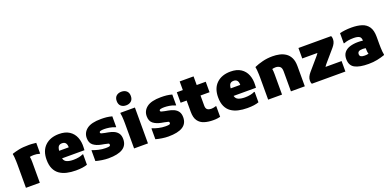

<svg xmlns="http://www.w3.org/2000/svg" viewBox="-0 -1786 5601 2756"><g transform="rotate(-20 2800.0 -408.0)"><path d="M68 0V-356Q68 -376 67 -407Q66 -438 63.5 -468Q61 -498 56 -516L60 -524Q105 -539 164.5 -551.5Q224 -564 320 -564Q331 -564 361 -562.5Q391 -561 428 -556V-392H416Q380 -404 336 -404Q300 -404 273 -398Q280 -371 280 -316V0Z M828 12Q755 12 692 -2.5Q629 -17 582.5 -49.5Q536 -82 510 -138Q484 -194 484 -276Q484 -414 563 -489Q642 -564 776 -564Q872 -564 933 -524Q994 -484 1021.5 -415Q1049 -346 1044 -260L1042 -220H700Q710 -176 749.5 -160Q789 -144 848 -144Q893 -144 932 -152Q971 -160 992 -172H1004V-12Q971 0 928.5 6Q886 12 828 12ZM772 -424Q738 -424 720 -404.5Q702 -385 698 -336H844V-340Q844 -379 827 -401.5Q810 -424 772 -424Z M1136 -184H1144Q1180 -169 1233 -156.5Q1286 -144 1340 -144Q1385 -144 1398.5 -149.5Q1412 -155 1412 -170Q1412 -186 1398 -191Q1384 -196 1340 -204L1296 -212Q1223 -226 1177.5 -261.5Q1132 -297 1132 -372Q1132 -456 1200.5 -508Q1269 -560 1416 -560Q1464 -560 1501.5 -556Q1539 -552 1584 -540V-376H1576Q1531 -395 1488 -401.5Q1445 -408 1412 -408Q1376 -408 1356 -402.5Q1336 -397 1336 -382Q1336 -369 1352.5 -364Q1369 -359 1404 -352L1448 -344Q1496 -336 1535 -318Q1574 -300 1597 -267Q1620 -234 1620 -180Q1620 -84 1546.5 -38Q1473 8 1328 8Q1283 8 1230.5 0Q1178 -8 1136 -20Z M1826 -620Q1778 -620 1748 -646.5Q1718 -673 1718 -724Q1718 -775 1748 -801.5Q1778 -828 1826 -828Q1874 -828 1904 -801.5Q1934 -775 1934 -724Q1934 -673 1904 -646.5Q1874 -620 1826 -620ZM1720 0V-384Q1720 -404 1719 -434Q1718 -464 1715.5 -493Q1713 -522 1708 -540L1712 -548H1932V0Z M2052 -184H2060Q2096 -169 2149 -156.5Q2202 -144 2256 -144Q2301 -144 2314.5 -149.5Q2328 -155 2328 -170Q2328 -186 2314 -191Q2300 -196 2256 -204L2212 -212Q2139 -226 2093.5 -261.5Q2048 -297 2048 -372Q2048 -456 2116.5 -508Q2185 -560 2332 -560Q2380 -560 2417.5 -556Q2455 -552 2500 -540V-376H2492Q2447 -395 2404 -401.5Q2361 -408 2328 -408Q2292 -408 2272 -402.5Q2252 -397 2252 -382Q2252 -369 2268.5 -364Q2285 -359 2320 -352L2364 -344Q2412 -336 2451 -318Q2490 -300 2513 -267Q2536 -234 2536 -180Q2536 -84 2462.5 -38Q2389 8 2244 8Q2199 8 2146.5 0Q2094 -8 2052 -20Z M2928 8Q2854 8 2794 -10.5Q2734 -29 2699 -77.5Q2664 -126 2664 -216V-388H2572V-548H2664V-680H2876V-548H3014V-388H2876V-232Q2876 -190 2897.5 -173Q2919 -156 2964 -156Q2981 -156 2996.5 -160Q3012 -164 3024 -168H3036V-4Q3012 2 2987.5 5Q2963 8 2928 8Z M3448 12Q3375 12 3312 -2.5Q3249 -17 3202.5 -49.5Q3156 -82 3130 -138Q3104 -194 3104 -276Q3104 -414 3183 -489Q3262 -564 3396 -564Q3492 -564 3553 -524Q3614 -484 3641.5 -415Q3669 -346 3664 -260L3662 -220H3320Q3330 -176 3369.5 -160Q3409 -144 3468 -144Q3513 -144 3552 -152Q3591 -160 3612 -172H3624V-12Q3591 0 3548.5 6Q3506 12 3448 12ZM3392 -424Q3358 -424 3340 -404.5Q3322 -385 3318 -336H3464V-340Q3464 -379 3447 -401.5Q3430 -424 3392 -424Z M3768 0V-336Q3768 -356 3767 -387Q3766 -418 3763.5 -448Q3761 -478 3756 -496L3760 -504Q3814 -528 3885 -546Q3956 -564 4038 -564Q4091 -564 4142.5 -553Q4194 -542 4236 -514Q4278 -486 4303 -436Q4328 -386 4328 -308V0H4116V-304Q4116 -361 4089.5 -380.5Q4063 -400 4024 -400Q4010 -400 3997.5 -398Q3985 -396 3974 -393Q3980 -363 3980 -316V0Z M4438 0 4428 -12Q4424 -31 4424 -48Q4424 -81 4437.5 -109Q4451 -137 4474 -164L4622 -336Q4632 -349 4643.5 -362Q4655 -375 4662 -388H4430V-548H4926L4936 -536Q4940 -517 4940 -500Q4940 -467 4926.5 -439Q4913 -411 4890 -384L4742 -212Q4731 -199 4720 -185.5Q4709 -172 4702 -160H4948V0Z M5300 12Q5162 12 5091 -26.5Q5020 -65 5020 -164Q5020 -226 5051.5 -264Q5083 -302 5137.5 -319Q5192 -336 5260 -336Q5279 -336 5298 -335Q5317 -334 5336 -331V-332Q5336 -380 5306.5 -396Q5277 -412 5220 -412Q5175 -412 5137.5 -405.5Q5100 -399 5076 -388H5064V-544Q5100 -553 5145 -558.5Q5190 -564 5244 -564Q5333 -564 5399.5 -543Q5466 -522 5503 -468Q5540 -414 5540 -316V-200Q5540 -178 5541 -147.5Q5542 -117 5544.5 -87.5Q5547 -58 5552 -40L5548 -32Q5494 -13 5433 -0.5Q5372 12 5300 12ZM5212 -168Q5212 -141 5232 -130.5Q5252 -120 5288 -120Q5303 -120 5318 -121.5Q5333 -123 5347 -127Q5341 -144 5339 -163.5Q5337 -183 5336 -216Q5314 -220 5292 -220Q5250 -220 5231 -207.5Q5212 -195 5212 -168Z"/></g></svg>

Font: Kufam Black
Style: Regular
Weight: 900
Designer: Wael Morcos, Artur Schmal
Foundry: Original Type
Version: Version 1.301; ttfautohint (v1.8.3)